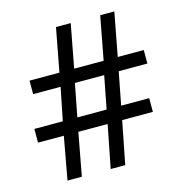

<svg xmlns="http://www.w3.org/2000/svg" viewBox="-106 -810 858 906"><g transform="rotate(-15 323.0 -357.0)"><path d="M480 -436H620V-502H493L533 -714H464L424 -502H280L320 -714H248L208 -502H62V-436H196L164 -276H25V-209H151L113 0H183L222 -209H365L324 0H395L436 -209H586V-276H449ZM235 -276 266 -436H409L378 -276Z"/></g></svg>

Font: Noto Sans Cypriot
Style: Regular
Weight: 400
Designer: Monotype Design Team
Foundry: Monotype Imaging Inc.
Version: Version 2.002